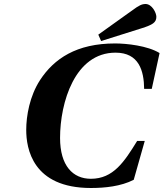

<svg xmlns="http://www.w3.org/2000/svg" viewBox="-20 -924 817 959"><path d="M471 -751 485 -719 688 -783C741 -800 761 -811 761 -840C761 -860 739 -904 707 -904C689 -904 674 -897 643 -874ZM111 -275C111 -183 142 15 434 15C503 15 584 7 648 -26L703 -220H665C601 -116 546 -31 434 -31C344 -31 280 -96 280 -235C280 -412 354 -661 557 -661C674 -661 699 -571 700 -480H738L777 -659C717 -696 611 -707 555 -707C362 -707 250 -631 180 -524C128 -444 111 -345 111 -275Z"/></svg>

Font: Heuristica
Style: Bold Italic
Weight: 700
Italic angle: -13°
Version: Version 1.0.1